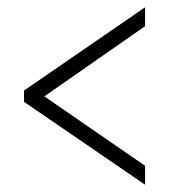

<svg xmlns="http://www.w3.org/2000/svg" viewBox="-20 -622 465 528"><path d="M379 -114V-166L102 -357L379 -550V-602L46 -373V-342Z"/></svg>

Font: Noto Serif Hebrew ExtraCondensed Light
Style: Regular
Weight: 300
Width: 2
Designer: Monotype Design Team
Foundry: Monotype Imaging Inc.
Version: Version 2.004